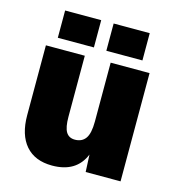

<svg xmlns="http://www.w3.org/2000/svg" viewBox="-109 -819 848 925"><g transform="rotate(15 314.5 -357.0)"><path d="M234 12Q148 12 102 -41Q56 -94 56 -192V-540H250V-236Q250 -183 264 -160Q278 -137 308 -137Q343 -137 361 -162Q379 -187 379 -246V-540H573V0H399L395 -86Q355 12 234 12ZM102 -590V-726H282V-590ZM344 -590V-726H524V-590Z"/></g></svg>

Font: Geist Black
Style: Regular
Weight: 400
Designer: Basement.studio, Andrés Briganti, Mateo Zaragoza
Foundry: Basement.studio, Vercel, Andrés Briganti, Guido Ferreyra, Mateo Zaragoza
Version: Version 1.401